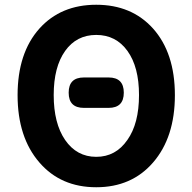

<svg xmlns="http://www.w3.org/2000/svg" viewBox="-20 -774 810 808"><path d="M385 14Q236 14 146 -90Q54 -196 54 -373.5Q54 -551 146 -654Q236 -754 385 -754Q534 -754 624 -654Q716 -551 716 -373.5Q716 -196 624 -90Q534 14 385 14ZM385 -114Q467 -114 516 -185Q565 -254 565 -374Q565 -492 516.5 -559.5Q468 -627 385 -627Q302 -627 254 -559.5Q206 -492 206 -374Q206 -255 254 -185Q303 -114 385 -114ZM333 -320Q269 -320 269 -384Q269 -448 333 -448H385H437Q501 -448 501 -384Q501 -320 437 -320H385Z"/></svg>

Font: GenSenRounded2 TW B
Style: Regular
Weight: 700
Version: Version 2.000;PS 2;hotconv 16.6.51;makeotf.lib2.5.65220 DEVE